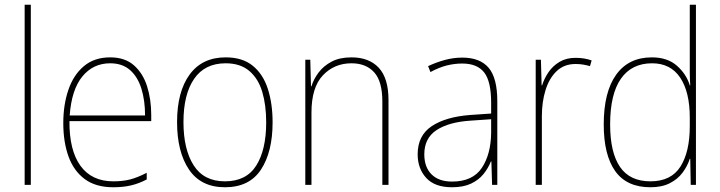

<svg xmlns="http://www.w3.org/2000/svg" viewBox="-20 -780 3038 810"><path d="M110 0H84V-760H110Z M445 -538Q507 -538 545 -504.5Q583 -471 600.5 -416Q618 -361 618 -295V-269H273Q272 -146 319.5 -80.5Q367 -15 458 -15Q498 -15 529 -23Q560 -31 599 -51V-23Q567 -6 533.5 2Q500 10 458 10Q384 10 337.5 -24.5Q291 -59 269 -120Q247 -181 247 -261Q247 -338 268.5 -401Q290 -464 334 -501Q378 -538 445 -538ZM445 -513Q373 -513 327.5 -457.5Q282 -402 274 -293H592Q592 -356 576.5 -406Q561 -456 528.5 -484.5Q496 -513 445 -513Z M1130 -264Q1130 -139 1081 -64.5Q1032 10 929 10Q828 10 777.5 -64.5Q727 -139 727 -265Q727 -393 780 -465.5Q833 -538 932 -538Q1003 -538 1046.5 -502.5Q1090 -467 1110 -405Q1130 -343 1130 -264ZM754 -265Q754 -150 797 -82.5Q840 -15 929 -15Q1019 -15 1061 -81.5Q1103 -148 1103 -264Q1103 -336 1086.5 -392Q1070 -448 1032 -480.5Q994 -513 932 -513Q844 -513 799 -447.5Q754 -382 754 -265Z M1463 -538Q1537 -538 1578 -494Q1619 -450 1619 -357V0H1593V-352Q1593 -437 1558.5 -475Q1524 -513 1463 -513Q1390 -513 1342 -462Q1294 -411 1294 -305V0H1268V-528H1289L1292 -416H1294Q1303 -446 1324 -474Q1345 -502 1379 -520Q1413 -538 1463 -538Z M1930 -537Q2005 -537 2041.5 -494Q2078 -451 2078 -353V0H2056L2053 -99H2051Q2040 -71 2020 -46Q2000 -21 1967.5 -5.5Q1935 10 1887 10Q1814 10 1778 -29.5Q1742 -69 1742 -129Q1742 -208 1801 -247.5Q1860 -287 1964 -295L2052 -301V-347Q2052 -437 2022.5 -474.5Q1993 -512 1930 -512Q1898 -512 1865.5 -504Q1833 -496 1796 -476L1786 -501Q1820 -517 1856.5 -527Q1893 -537 1930 -537ZM1965 -271Q1873 -265 1821.5 -231Q1770 -197 1770 -129Q1770 -75 1800.5 -44.5Q1831 -14 1887 -14Q1974 -14 2012.5 -71.5Q2051 -129 2052 -220V-277Z M2408 -536Q2446 -536 2476 -525L2469 -501Q2455 -505 2440.5 -507.5Q2426 -510 2408 -510Q2360 -510 2328.5 -480Q2297 -450 2281.5 -400Q2266 -350 2266 -290V0H2240V-528H2262L2265 -420H2267Q2276 -449 2294 -475.5Q2312 -502 2340.5 -519Q2369 -536 2408 -536Z M2724 10Q2624 10 2575.5 -58Q2527 -126 2527 -255Q2527 -392 2579.5 -465Q2632 -538 2730 -538Q2796 -538 2836 -502.5Q2876 -467 2890 -420H2892Q2890 -448 2890 -474Q2890 -500 2890 -526V-760H2916V0H2894L2892 -110H2890Q2880 -79 2859.5 -51.5Q2839 -24 2805.5 -7Q2772 10 2724 10ZM2724 -15Q2811 -15 2850.5 -77Q2890 -139 2890 -248V-284Q2890 -392 2849.5 -452.5Q2809 -513 2731 -513Q2645 -513 2599.5 -448Q2554 -383 2554 -255Q2554 -137 2595.5 -76Q2637 -15 2724 -15Z"/></svg>

Font: Noto Sans Tamil SemiCondensed Thin
Style: Regular
Weight: 100
Width: 4
Designer: Jelle Bosma - Monotype Design Team
Foundry: Monotype Imaging Inc.
Version: Version 2.004; ttfautohint (v1.8.4.7-5d5b)